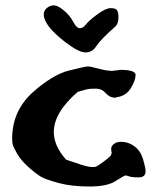

<svg xmlns="http://www.w3.org/2000/svg" viewBox="-20 -676 586 709"><path d="M403.8 -576.2Q351.6 -530.3 336.2 -506.3Q320.8 -482.4 295.7 -482.4Q270.5 -482.4 219.7 -521.5Q141.6 -582 141.6 -622.6Q141.6 -636.7 153.1 -646.5Q164.6 -656.2 179 -656.2Q193.4 -656.2 216.1 -637.2Q238.8 -618.2 250.7 -595Q262.7 -571.8 274.9 -571.8Q287.1 -571.8 297.4 -585.7Q307.6 -599.6 339.1 -622.8Q370.6 -646 388.7 -646Q406.7 -646 412.1 -638.4Q417.5 -630.9 417.5 -611.3Q417.5 -587.4 403.8 -576.2ZM517.6 -43.5Q517.6 -21 491.7 -21Q465.8 -21 456.1 -24.9Q449.2 -27.8 444.3 -27.8Q442.4 -28.3 440.4 -27.3Q435.5 -25.4 405 -6.3Q374.5 12.7 309.1 12.7Q243.7 12.7 197.3 0Q150.9 -12.7 133.8 -22Q116.7 -31.2 87.2 -57.1Q57.6 -83 42.7 -109.4Q27.8 -135.7 26.4 -145Q24.9 -154.3 24.9 -164.1Q24.9 -264.6 98.6 -333Q173.8 -400.4 234.6 -415.5Q295.4 -430.7 304.4 -430.7Q313.5 -430.7 342.3 -422.9Q371.1 -415 393.6 -414.1L424.8 -418H425.8Q481 -418 481 -398.4Q481 -398.4 480.5 -398.4Q480.5 -378.9 462.9 -350.1Q445.3 -321.3 410.2 -316.9L408.7 -315.4H403.3Q385.3 -315.4 370.6 -332Q356 -348.6 335.4 -348.6H330.6Q310.5 -348.6 302.7 -346.7Q273.9 -338.9 267.1 -336.9Q178.7 -260.3 178.7 -188.5Q178.7 -137.2 224.1 -86.4Q289.1 -63.5 307.6 -60.5Q316.9 -59.1 323.5 -59.1Q330.1 -59.1 334 -60.5Q341.8 -63.5 363.3 -79.6Q384.8 -95.7 388.7 -100.6L392.6 -111.3Q390.6 -118.7 390.6 -127.4Q390.6 -136.2 400.4 -144.3Q410.2 -152.3 426.3 -152.3H427.7Q454.6 -152.3 477.1 -135.3Q499.5 -118.2 508.5 -87.4Q517.6 -56.6 517.6 -43.5Z"/></svg>

Font: Drukaatie burti
Style: Bold
Weight: 700
Version: Version 0.14